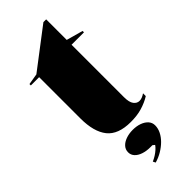

<svg xmlns="http://www.w3.org/2000/svg" viewBox="-294 -698 984 984"><g transform="rotate(-45 197.5 -206.0)"><path d="M230 15Q139 15 99.5 -34.5Q60 -84 60 -181V-480H0V-490L60 -500L275 -664H295V-515L385 -490V-480H295V-100Q295 -63 307.5 -46.5Q320 -30 338 -30Q348 -30 358 -34Q368 -38 378 -45V-25Q364 -16 347 -8.5Q330 -1 311.5 4.5Q293 10 272.5 12.5Q252 15 230 15ZM173 252 166 238Q180 232 193.5 223.5Q207 215 218 205Q229 195 235 186L224 177H208Q181 177 158.5 169.5Q136 162 123 148Q110 134 110 115Q110 95 123 80.5Q136 66 158.5 58Q181 50 208 50Q236 50 258 58Q280 66 293 80.5Q306 95 306 115Q306 137 295.5 158Q285 179 267 197Q249 215 225 229.5Q201 244 173 252Z"/></g></svg>

Font: Kalnia
Style: Bold
Weight: 700
Designer: Frida Medrano
Foundry: Frida Medrano
Version: Version 1.105